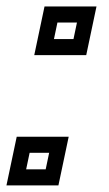

<svg xmlns="http://www.w3.org/2000/svg" viewBox="-28 -560 328 580"><path d="M75.5 -393.5 106.5 -540.5H263.5L232.5 -393.5ZM135 -442H194L204.5 -492H145.5ZM-8.5 0 22.5 -147H179.5L148.5 0ZM51 -48.5H110L120.5 -98.5H61.5Z"/></svg>

Font: Tourney Expanded Medium
Style: Italic
Weight: 500
Width: 7
Italic angle: -12°
Designer: Tyler Finck
Foundry: Etcetera Type Co
Version: Version 1.010; ttfautohint (v1.8.3)